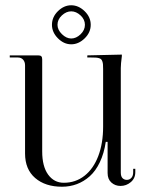

<svg xmlns="http://www.w3.org/2000/svg" viewBox="-20 -701 554 728"><path d="M17 0ZM198 -607Q198 -587.8 214.9 -571.4Q231.8 -555 250 -555Q268.8 -555 285.4 -570.9Q302 -586.8 302 -607Q302 -627.2 285.4 -642.6Q268.8 -658 250 -658Q231.2 -658 214.6 -642.6Q198 -627.2 198 -607ZM250 -681Q277.8 -681 300.9 -658.6Q324 -636.2 324 -607Q324 -577.8 300.9 -555.4Q277.8 -533 250 -533Q222.2 -533 199.6 -555.8Q177 -578.5 177 -607Q177 -636.5 199.8 -658.8Q222.5 -681 250 -681ZM75 -119V-453Q75 -466.5 67.6 -474.8Q60.2 -483 48 -483H17V-491H125Q133.2 -491 136.6 -487.6Q140 -484.2 140 -476V-127Q140 -70 162.5 -39Q185 -8 222 -8Q266.5 -8 300.4 -34.5Q334.2 -61 352.6 -109.2Q371 -157.5 371 -221V-439Q371 -449.8 370.5 -456.2Q370 -462.8 368.1 -468.1Q366.2 -473.5 363.6 -476.1Q361 -478.8 355.4 -480.5Q349.8 -482.2 343.4 -482.6Q337 -483 326 -483H311V-491L442 -494V-488Q438 -458 438 -443V-47Q438 -32.2 444.5 -25.6Q451 -19 461 -19Q471.2 -19 478.1 -26.6Q485 -34.2 485 -48V-61H493V-48Q493 -24.8 475.9 -10.4Q458.8 4 437 4Q416.8 4 402.4 -8.8Q388 -21.5 388 -45V-163H381Q374.5 -119.2 358.6 -86Q342.8 -52.8 320.4 -32.8Q298 -12.8 271.5 -2.9Q245 7 215 7Q151.8 7 113.4 -26Q75 -59 75 -119Z"/></svg>

Font: FogtwoNo5
Style: Regular
Weight: 400
Designer: gluk (gluksza@wp.pl)
Foundry: gluk (gluksza@wp.pl)
Version: Version 0.87